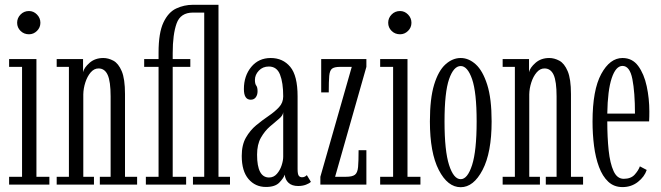

<svg xmlns="http://www.w3.org/2000/svg" viewBox="-20 -770 2758 801"><path d="M101 -627Q80 -627 65.8 -641Q51.5 -655 51.5 -675Q51.5 -695 65.8 -709.5Q80 -724 101 -724Q120 -724 134.2 -709.5Q148.5 -695 148.5 -675Q148.5 -655 134.2 -641Q120 -627 101 -627ZM18 0V-32.5H72V-491H18V-523.5H132V-32.5H186V0Z M216.5 0V-32.5H267.5V-491H216.5V-523.5H326.5V-469Q330.5 -487.5 353.5 -507.8Q376.5 -528 411 -528Q432 -528 453 -516.8Q474 -505.5 487.8 -473.2Q501.5 -441 501.5 -377.5V-32.5H552V0H396.5V-32.5H441.5V-367.5Q441.5 -430.5 429.2 -457.5Q417 -484.5 391 -484.5Q372.5 -484.5 358.2 -467.8Q344 -451 336 -426Q328 -401 327.5 -376.5V-32.5H372V0Z M588.5 0V-32.5H641.5V-491H581.5V-523.5H641.5V-550.5Q641.5 -633 661.8 -676Q682 -719 715 -734.5Q748 -750 785 -750H891.5V-32.5H939.5V0H785V-32.5H832V-717.5H785Q733 -717.5 716.8 -672.2Q700.5 -627 700.5 -548.5V-523.5H774V-491H700.5V-32.5H756.5V0Z M1089.5 10Q1045 10 1016.8 -23Q988.5 -56 988.5 -119.5Q988.5 -165.5 1006 -196Q1023.5 -226.5 1049.2 -247.8Q1075 -269 1100.8 -286.5Q1126.5 -304 1144 -322.8Q1161.5 -341.5 1161.5 -368Q1161.5 -425 1148.2 -458.8Q1135 -492.5 1101.5 -492.5Q1076 -492.5 1059.8 -475.2Q1043.5 -458 1043.5 -436.5Q1043.5 -420 1049 -413Q1054.5 -406 1054.5 -389.5Q1054.5 -374 1047 -364Q1039.5 -354 1026 -354Q997.5 -354 997.5 -398.5Q997.5 -453.5 1028.2 -490.8Q1059 -528 1109.5 -528Q1160 -528 1190.8 -491.2Q1221.5 -454.5 1221.5 -368V-64.5Q1221.5 -44 1226.2 -37.2Q1231 -30.5 1240 -30.5Q1247.5 -30.5 1252.5 -33.5Q1257.5 -36.5 1260 -39.5L1277 -11.5Q1271 -5 1256.5 0.5Q1242 6 1224 6Q1198 6 1183.8 -7.2Q1169.5 -20.5 1168 -41.5Q1163.5 -27.5 1145.8 -8.8Q1128 10 1089.5 10ZM1102.5 -29.5Q1122 -29.5 1135.2 -44.8Q1148.5 -60 1155 -80.2Q1161.5 -100.5 1161.5 -116V-302Q1160.5 -288 1143.8 -274.2Q1127 -260.5 1105.8 -242Q1084.5 -223.5 1068.5 -195.5Q1052.5 -167.5 1052.5 -124.5Q1052.5 -29.5 1102.5 -29.5Z M1316.5 0V-32.5L1447.5 -491H1398Q1375 -491 1365.2 -483.5Q1355.5 -476 1353.5 -453.2Q1351.5 -430.5 1351.5 -384.5H1320V-523.5H1508.5V-491L1378 -32.5H1423.5Q1449.5 -32.5 1460.5 -40.8Q1471.5 -49 1473.8 -72.8Q1476 -96.5 1476 -143.5H1508.5V0Z M1649 -627Q1628 -627 1613.8 -641Q1599.5 -655 1599.5 -675Q1599.5 -695 1613.8 -709.5Q1628 -724 1649 -724Q1668 -724 1682.2 -709.5Q1696.5 -695 1696.5 -675Q1696.5 -655 1682.2 -641Q1668 -627 1649 -627ZM1566 0V-32.5H1620V-491H1566V-523.5H1680V-32.5H1734V0Z M1902 11Q1847.5 11 1810.5 -61Q1773.5 -133 1773.5 -263.5Q1773.5 -359 1791.2 -417Q1809 -475 1838.5 -501.5Q1868 -528 1902 -528Q1935.5 -528 1964.8 -501.5Q1994 -475 2012.5 -417Q2031 -359 2031 -263.5Q2031 -133 1993.2 -61Q1955.5 11 1902 11ZM1902 -22.5Q1930.5 -22.5 1949.5 -81.5Q1968.5 -140.5 1968.5 -263.5Q1968.5 -385 1949.5 -439.8Q1930.5 -494.5 1902 -494.5Q1872.5 -494.5 1853.5 -439.8Q1834.5 -385 1834.5 -263.5Q1834.5 -140.5 1853.5 -81.5Q1872.5 -22.5 1902 -22.5Z M2077 0V-32.5H2128V-491H2077V-523.5H2187V-469Q2191 -487.5 2214 -507.8Q2237 -528 2271.5 -528Q2292.5 -528 2313.5 -516.8Q2334.5 -505.5 2348.2 -473.2Q2362 -441 2362 -377.5V-32.5H2412.5V0H2257V-32.5H2302V-367.5Q2302 -430.5 2289.8 -457.5Q2277.5 -484.5 2251.5 -484.5Q2233 -484.5 2218.8 -467.8Q2204.5 -451 2196.5 -426Q2188.5 -401 2188 -376.5V-32.5H2232.5V0Z M2577 10.5Q2541.5 10.5 2517.5 -12Q2493.5 -34.5 2479 -73.5Q2464.5 -112.5 2458.2 -161.5Q2452 -210.5 2452 -263Q2452 -394.5 2488.2 -461.2Q2524.5 -528 2577 -528Q2618 -528 2642.5 -494.8Q2667 -461.5 2678 -410.2Q2689 -359 2689 -305Q2689 -294.5 2688.8 -284Q2688.5 -273.5 2688 -263.5H2513.5Q2513.5 -197.5 2519.2 -143Q2525 -88.5 2539.8 -56.2Q2554.5 -24 2582 -24Q2612 -24 2627.8 -41.5Q2643.5 -59 2649.5 -76L2678 -61Q2669 -33 2641.5 -11.2Q2614 10.5 2577 10.5ZM2577 -495Q2549 -495 2532 -444Q2515 -393 2513.5 -296H2629Q2629 -385 2618.2 -440Q2607.5 -495 2577 -495Z"/></svg>

Font: Imbue 10pt Light
Style: Regular
Weight: 300
Designer: Tyler Finck
Foundry: Etcetera Type Company
Version: Version 1.102; ttfautohint (v1.8.3)